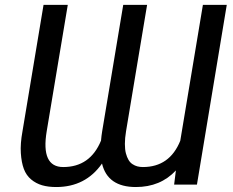

<svg xmlns="http://www.w3.org/2000/svg" viewBox="-20 -747 943 777"><path d="M392.8 -85.2Q326.3 9.9 207.4 9.9Q175.1 9.9 150.2 2.7Q125.4 -4.6 105.8 -21Q86.3 -37.3 76.5 -63.4Q66.8 -89.5 64.3 -127.5Q61.8 -165.5 71 -215.9L156.2 -727.3H254.3L169 -215.9Q144.9 -71 235.8 -71Q344.8 -71 388.8 -177.9Q390.6 -198.5 393.5 -215.9L478.7 -727.3H575.3L490.1 -215.9Q485.4 -187.5 485.4 -164.8Q485.4 -142 489.5 -126.4Q493.6 -110.8 500.2 -99.8Q506.7 -88.8 516.3 -82.6Q525.9 -76.3 536 -73.7Q546.2 -71 558.2 -71Q666.5 -71 709.5 -177.2L801.1 -727.3H897.7L777 0H684.7L691.8 -57.2Q629.3 9.9 529.8 9.9Q415.5 9.9 392.8 -85.2Z"/></svg>

Font: Karasuma Gothic
Style: Italic
Weight: 400
Italic angle: -9.39999°
Designer: Rasmus Andersson / Ryoko Nishizuka
Foundry: Genbu
Version: Version 1.00